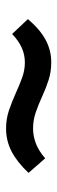

<svg xmlns="http://www.w3.org/2000/svg" viewBox="202 -619 189 633"><g transform="rotate(-90 296.5 -302.5)"><path d="M407 -228Q376 -228 348.5 -237Q321 -246 295 -258Q269 -270 243 -279Q217 -288 189 -288Q164 -288 139.5 -278.5Q115 -269 91 -248L43 -303Q79 -341 114 -359Q149 -377 189 -377Q221 -377 249 -367.5Q277 -358 303.5 -346Q330 -334 355.5 -324.5Q381 -315 407 -315Q433 -315 456 -325.5Q479 -336 501 -357L550 -305Q516 -265 481.5 -246.5Q447 -228 407 -228Z"/></g></svg>

Font: Yaldevi Medium
Style: Regular
Weight: 500
Designer: Sol Matas, Rajitha Manaperi, Kosala Senevirathne
Foundry: Mooniak
Version: Version 1.100